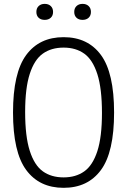

<svg xmlns="http://www.w3.org/2000/svg" viewBox="-20 -936 640 966"><path d="M45.5 -370Q45.5 -569.5 111.8 -659.2Q178 -749 300 -749Q422 -749 488 -659.2Q554 -569.5 554 -370Q554 -170.5 488 -80.8Q422 9 300 9Q178 9 111.8 -80.8Q45.5 -170.5 45.5 -370ZM493 -367.5Q493 -490.5 469.8 -563Q446.5 -635.5 404 -666Q361.5 -696.5 300 -696.5Q238 -696.5 195.5 -666.2Q153 -636 129.8 -564.5Q106.5 -493 106.5 -372.5Q106.5 -249.5 129.8 -177Q153 -104.5 195.5 -74Q238 -43.5 300 -43.5Q361.5 -43.5 404 -73.8Q446.5 -104 469.8 -175.5Q493 -247 493 -367.5ZM163 -876Q163 -894.5 174.5 -905.5Q186 -916.5 205 -916.5Q224 -916.5 235.5 -905.5Q247 -894.5 247 -876Q247 -857.5 235.5 -846.8Q224 -836 205 -836Q185.5 -836 174.2 -846.8Q163 -857.5 163 -876ZM353.5 -876Q353.5 -894.5 365 -905.5Q376.5 -916.5 395.5 -916.5Q414.5 -916.5 426 -905.5Q437.5 -894.5 437.5 -876Q437.5 -857.5 426 -846.8Q414.5 -836 395.5 -836Q376 -836 364.8 -846.8Q353.5 -857.5 353.5 -876Z"/></svg>

Font: Encode Sans Condensed Light
Style: Regular
Weight: 300
Width: 3
Designer: Multiple Designers
Foundry: Impallari Type
Version: Version 2.000